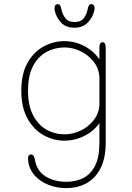

<svg xmlns="http://www.w3.org/2000/svg" viewBox="-20 -692 659 959"><path d="M311 247.5Q272.5 247.5 238 236.8Q203.5 226 177 206.2Q150.5 186.5 135.2 158.8Q120 131 120 97Q120 88.5 124.2 84Q128.5 79.5 135.5 79.5Q144 79.5 148.2 87.2Q152.5 95 154.5 106.5Q165 164 209 190Q253 216 312 216Q357.5 216 394.8 197.8Q432 179.5 454.2 137Q476.5 94.5 476.5 23V-77.5Q449 -37.5 402 -13.5Q355 10.5 301 10.5Q247.5 10.5 198.2 -16.5Q149 -43.5 117.8 -99Q86.5 -154.5 86.5 -239Q86.5 -324 117.8 -378.8Q149 -433.5 198.2 -460Q247.5 -486.5 301 -486.5Q355 -486.5 402 -461.5Q449 -436.5 476.5 -395.5V-454.5Q476.5 -481 492.5 -481Q508 -481 508 -454.5V23Q508 80 493.2 122.2Q478.5 164.5 452 192.2Q425.5 220 389.5 233.8Q353.5 247.5 311 247.5ZM302.5 -21Q342.5 -21 380.8 -38.8Q419 -56.5 445.5 -88.8Q472 -121 476.5 -163.5V-309.5Q473 -353 446.2 -385.8Q419.5 -418.5 381 -436.8Q342.5 -455 302.5 -455Q254 -455 212.5 -432.8Q171 -410.5 145.5 -363Q120 -315.5 120 -239Q120 -164.5 145.5 -116Q171 -67.5 212.5 -44.2Q254 -21 302.5 -21ZM437 -671.5Q444 -671.5 448.2 -666.2Q452.5 -661 452.5 -651Q452.5 -649 452.2 -646.5Q452 -644 451.5 -641.5Q444 -606 418.8 -579.8Q393.5 -553.5 351.5 -553.5Q309 -553.5 284.5 -579.8Q260 -606 253 -641.5Q252.5 -644 252.5 -646.5Q252.5 -649 252.5 -651Q252.5 -661 256.8 -666.2Q261 -671.5 267.5 -671.5Q276 -671.5 280.2 -664.8Q284.5 -658 287 -645Q291 -622.5 305.8 -602.2Q320.5 -582 352.5 -582Q385 -582 399.2 -602.2Q413.5 -622.5 417.5 -644.5Q420 -657.5 424.2 -664.5Q428.5 -671.5 437 -671.5Z"/></svg>

Font: Sono ExtraLight
Style: Regular
Weight: 200
Designer: Tyler Finck
Foundry: Tyler Finck
Version: Version 2.112